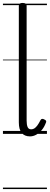

<svg xmlns="http://www.w3.org/2000/svg" viewBox="-20 -910 339 1305"><path d="M184 17Q147 17 127.5 -6.5Q108 -30 108 -78V-871Q108 -881 114.5 -885.5Q121 -890 133 -890Q147 -890 154 -885.5Q161 -881 161 -871V-90Q161 -63 167.5 -47Q174 -31 192 -31Q204 -31 214 -37.5Q224 -44 234 -57.5Q244 -71 255 -93Q259 -101 266 -102Q273 -103 281 -98Q290 -95 293 -88.5Q296 -82 292 -76Q281 -46 263.5 -25.5Q246 -5 225.5 6Q205 17 184 17ZM0 365H299V375H0ZM0 -20H299V0H0ZM0 -505H299V-500H0ZM0 -885H299V-875H0Z"/></svg>

Font: Playwrite GB S Guides
Style: Regular
Weight: 400
Designer: Veronika Burian, José Scaglione
Foundry: TypeTogether
Version: Version 1.003